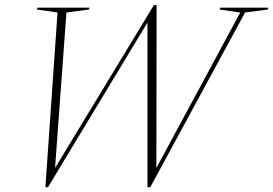

<svg xmlns="http://www.w3.org/2000/svg" viewBox="-20 -746 1105 776"><path d="M951 -695.5 867.5 -707.5 870 -715H1065L1062.5 -707.5L970.5 -695.5L587.5 10.5H576V-655L174 10.5H163.5L212.5 -695.5L129 -707.5L131.5 -715H342L339.5 -707.5L248.5 -695.5L202.5 -67L602 -725.5H613L612 -67Z"/></svg>

Font: Newsreader Display ExtraLight
Style: Italic
Weight: 275
Italic angle: -17°
Designer: Hugues Gentile
Foundry: Production Type
Version: Version 1.002